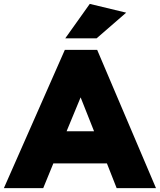

<svg xmlns="http://www.w3.org/2000/svg" viewBox="-59 -966 821 986"><path d="M-39 0 274 -710H440L742 0H540L490 -127H215L163 0ZM283 -292H424L355 -466ZM276 -769 402 -946 589 -901 437 -769Z"/></svg>

Font: Livvic Black
Style: Regular
Weight: 900
Designer: Jacques Le Bailly, Baron von Fonthausen
Version: Version 1.001; ttfautohint (v1.8.2)